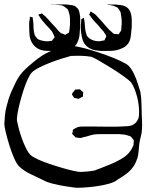

<svg xmlns="http://www.w3.org/2000/svg" viewBox="-48 -787 691 889"><path d="M589 -57Q586 -48 582 -38.5Q578 -29 573 -21Q560 0 539.5 16Q519 32 497 44Q486 55 458.5 63Q431 71 398.5 75.5Q366 80 338.5 81.5Q311 83 300 82Q285 80 255.5 75.5Q226 71 196.5 63.5Q167 56 152 47Q130 36 96.5 20.5Q63 5 40 -17Q29 -28 17 -55.5Q5 -83 -5 -115.5Q-15 -148 -21.5 -175.5Q-28 -203 -28 -214Q-27 -234 -25 -254Q-23 -274 -18 -293Q-14 -310 -8.5 -327.5Q-3 -345 4 -361Q14 -384 26 -408Q38 -432 55 -452Q68 -466 82 -478.5Q96 -491 111 -503Q127 -516 144 -527.5Q161 -539 180 -547Q203 -558 229 -564Q255 -570 277 -573Q286 -576 313.5 -570.5Q341 -565 377 -554Q413 -543 448.5 -530Q484 -517 511.5 -504Q539 -491 548 -482Q562 -467 572.5 -444.5Q583 -422 590.5 -399Q598 -376 602 -361Q606 -340 606.5 -318.5Q607 -297 608 -275Q608 -253 609.5 -230Q611 -207 609 -184Q608 -168 603.5 -152.5Q599 -137 597 -120Q595 -105 594 -89.5Q593 -74 589 -57ZM280 -528Q269 -525 244 -517.5Q219 -510 190 -499Q161 -488 136 -475.5Q111 -463 100 -452Q91 -443 80.5 -420.5Q70 -398 60.5 -368.5Q51 -339 43.5 -309.5Q36 -280 32.5 -257.5Q29 -235 31 -226Q33 -215 38.5 -193.5Q44 -172 52.5 -148Q61 -124 71.5 -102.5Q82 -81 93 -70Q102 -61 125.5 -50Q149 -39 180 -28.5Q211 -18 242 -9Q273 0 296.5 5Q320 10 329 9Q358 8 388 3Q399 -1 420 -9Q441 -17 465 -27Q489 -37 510 -49Q531 -61 542 -72Q557 -87 566 -106Q567 -108 568 -110.5Q569 -113 570 -115Q571 -118 570.5 -121Q570 -124 571 -127Q571 -129 571.5 -132.5Q572 -136 571 -138Q570 -140 568 -142.5Q566 -145 564 -147Q563 -149 561 -151.5Q559 -154 557 -155Q554 -157 546 -159Q536 -163 525.5 -164Q515 -165 504 -166H440Q427 -166 413.5 -166Q400 -166 386 -164Q374 -162 362.5 -158Q351 -154 339 -152Q335 -151 331 -149.5Q327 -148 323 -148Q319 -148 315 -149Q311 -150 307 -150Q306 -151 304.5 -150.5Q303 -150 302 -151Q300 -153 297.5 -155.5Q295 -158 293 -160Q292 -161 290 -163Q288 -165 287 -166Q286 -168 287 -172Q288 -176 289 -177Q289 -179 289 -182Q289 -185 290 -186Q291 -188 294.5 -189.5Q298 -191 299 -192Q313 -201 330 -201Q347 -201 363 -201Q374 -201 396.5 -201Q419 -201 445.5 -200.5Q472 -200 494.5 -200.5Q517 -201 528 -202Q536 -202 545.5 -203Q555 -204 563 -207Q583 -215 592 -237Q595 -244 595.5 -253Q596 -262 596 -269Q596 -300 588 -334Q583 -354 576 -372.5Q569 -391 558 -407Q547 -418 521.5 -436Q496 -454 466.5 -472.5Q437 -491 411.5 -505.5Q386 -520 375 -524Q353 -528 329 -528.5Q305 -529 280 -528ZM288 -357 297 -368Q298 -369 298.5 -370Q299 -371 300 -372Q302 -373 306 -372.5Q310 -372 312 -373Q314 -373 317 -373.5Q320 -374 321 -373Q324 -372 327 -369Q330 -366 332 -364Q336 -362 337 -360Q338 -359 337 -355Q336 -351 336 -349Q336 -348 336.5 -345Q337 -342 336 -340Q335 -339 331.5 -337.5Q328 -336 326 -335Q324 -334 321 -332Q318 -330 316 -330Q315 -329 312.5 -330Q310 -331 308 -331Q306 -332 301.5 -332.5Q297 -333 295 -334Q293 -336 291.5 -339.5Q290 -343 288 -345Q287 -347 286 -348Q285 -349 285 -350Q285 -351 288 -357ZM533 -757Q550 -748 556 -730.5Q562 -713 562 -693.5Q562 -674 562 -657L561 -655Q560 -635 556.5 -613Q553 -591 537 -576Q531 -570 522.5 -566Q514 -562 506 -559Q487 -552 464.5 -551.5Q442 -551 421 -551Q408 -552 394.5 -554Q381 -556 370 -562Q342 -576 334 -604.5Q326 -633 326 -661Q326 -668 326.5 -674Q327 -680 328 -687Q328 -689 328 -693Q328 -697 329 -698Q331 -700 333.5 -701Q336 -702 337 -703Q337 -703 337.5 -704Q338 -705 339 -705Q341 -704 340.5 -702.5Q340 -701 341 -699Q342 -695 343 -691Q344 -687 344 -682Q345 -669 346 -656.5Q347 -644 351 -632Q352 -630 352.5 -627Q353 -624 354 -622Q364 -607 383 -600.5Q402 -594 419 -597Q425 -599 430 -599Q431 -600 432.5 -599.5Q434 -599 435 -600Q437 -602 437 -603.5Q437 -605 438 -606Q439 -608 441.5 -612.5Q444 -617 444 -619Q444 -622 441 -626.5Q438 -631 436 -634Q432 -642 425.5 -648Q419 -654 414 -661Q406 -671 397 -680Q388 -689 380 -699L369 -714Q365 -718 365 -720Q365 -722 368 -725Q368 -727 369.5 -730Q371 -733 372 -733Q373 -734 375.5 -732Q378 -730 379 -729Q382 -728 385 -726Q388 -724 391 -722Q394 -720 397 -716.5Q400 -713 402 -711Q413 -700 423 -688.5Q433 -677 443 -665Q449 -659 454.5 -652.5Q460 -646 467 -641Q470 -639 473 -635.5Q476 -632 480 -630Q482 -629 486 -629.5Q490 -630 493 -629Q495 -629 497.5 -628.5Q500 -628 501 -629Q503 -629 504 -632Q505 -635 506 -636Q508 -638 510 -641Q512 -644 513 -647Q514 -650 514 -654Q514 -658 514 -661Q516 -675 515.5 -690.5Q515 -706 512 -719Q511 -723 511 -726.5Q511 -730 509 -733Q508 -736 505.5 -739Q503 -742 501 -745Q499 -749 496 -752L489 -755Q479 -761 469 -762Q461 -764 456 -764Q454 -765 452 -765Q451 -766 450 -765.5Q449 -765 449 -766Q451 -767 455 -766.5Q459 -766 460 -766H487Q498 -765 510.5 -763.5Q523 -762 533 -757ZM316 -741Q318 -738 318.5 -734.5Q319 -731 320 -728Q324 -712 323.5 -695.5Q323 -679 323 -663V-661Q322 -642 320 -623.5Q318 -605 309 -588Q308 -586 306.5 -583Q305 -580 303 -578Q294 -568 280.5 -562.5Q267 -557 253 -554Q240 -552 226.5 -551.5Q213 -551 199 -551Q184 -551 168 -551.5Q152 -552 138 -557Q117 -565 104 -583Q90 -603 88.5 -628Q87 -653 87 -676Q87 -688 90 -700Q90 -701 90 -704.5Q90 -708 91 -709Q93 -710 94.5 -709Q96 -708 97 -708Q99 -707 100.5 -707.5Q102 -708 103 -706Q104 -705 104 -700Q104 -695 105 -693Q107 -678 107 -662.5Q107 -647 111 -632Q112 -629 112.5 -626Q113 -623 114 -621Q116 -619 118 -617Q120 -615 121 -613Q124 -608 129 -605Q131 -604 134 -603Q137 -602 139 -601Q158 -595 176 -596Q179 -597 184 -597Q189 -597 192 -598Q194 -600 197 -604Q200 -608 202 -611Q205 -614 205 -615Q205 -615 203 -620L197 -633Q195 -639 190 -644.5Q185 -650 181 -655Q172 -664 163.5 -673.5Q155 -683 147 -693Q140 -701 134 -712Q133 -713 131 -716Q129 -719 130 -719Q130 -720 133.5 -721Q137 -722 138 -722Q140 -722 142.5 -723.5Q145 -725 146 -725Q150 -723 152 -719Q162 -713 168 -705L211 -658Q216 -652 222 -645Q228 -638 235 -633Q238 -632 242 -631Q246 -630 249 -628Q251 -627 252.5 -626Q254 -625 255 -626Q256 -626 259 -629Q261 -631 265.5 -632.5Q270 -634 271 -636Q272 -638 272 -640.5Q272 -643 273 -644L276 -671Q276 -685 276 -700.5Q276 -716 271 -729Q270 -732 269 -736Q268 -740 266 -743Q264 -746 260 -748.5Q256 -751 253 -754Q244 -762 231 -763Q218 -764 207 -765H186Q186 -766 191 -766H213Q227 -766 242 -766.5Q257 -767 271 -765Q279 -764 287.5 -762.5Q296 -761 302 -757Q305 -755 310 -749.5Q315 -744 316 -741Z"/></svg>

Font: Rubik Vinyl
Style: Regular
Weight: 400
Designer: Hubert and Fischer, NaN
Foundry: Hubert and Fischer, NaN
Version: Version 2.200